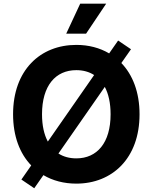

<svg xmlns="http://www.w3.org/2000/svg" viewBox="-20 -979 822 1034"><path d="M50.4 -363.6C50.4 -245 87 -151.6 148.1 -88.1L95.2 -12.1L164.4 34.8L213.8 -35.9C264.6 -5.7 325.3 9.9 391 9.9C583.8 9.9 731.5 -125.7 731.5 -363.6C731.5 -482.6 694.6 -576 633.5 -639.6L685.4 -713.8L616.1 -760.7L567.8 -691.4C517 -721.6 456.7 -737.2 391 -737.2C197.1 -737.2 50.4 -601.6 50.4 -363.6ZM544.4 -511C564.6 -473 575.6 -423.7 575.6 -363.6C575.6 -209.5 502.5 -126.1 391 -126.1C354.4 -126.1 321.7 -134.9 294.7 -152.3ZM391 -601.2C427.6 -601.2 459.9 -592.3 486.9 -574.9L237.6 -216.6C217.3 -254.3 206.3 -303.6 206.3 -363.6C206.3 -517.8 279.1 -601.2 391 -601.2ZM336.6 -797.6H443.5L551.8 -959.2H411.9Z"/></svg>

Font: Inter-Hewn
Style: Bold
Weight: 700
Designer: Rasmus Andersson
Foundry: rsms
Version: Version 3.012;git-f93a4a705